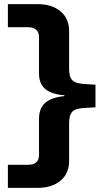

<svg xmlns="http://www.w3.org/2000/svg" viewBox="-20 -725 530 925"><path d="M18 180V69H114Q140 69 154 57.5Q168 46 168 21V-154Q168 -186 181 -209Q194 -232 221.5 -245Q249 -258 290 -262V-266Q249 -269 221.5 -281.5Q194 -294 181 -316Q168 -338 168 -370V-546Q168 -570 154 -582Q140 -594 114 -594H18V-705H163Q230 -705 271.5 -670.5Q313 -636 313 -575V-394Q313 -352 330 -337Q347 -322 391 -320L440 -317V-208L391 -205Q345 -204 329 -187.5Q313 -171 313 -131V50Q313 111 271.5 145.5Q230 180 163 180Z"/></svg>

Font: Nunito Sans 7pt Expanded
Style: Bold
Weight: 700
Width: 7
Designer: Vernon Adams
Foundry: Vernon Adams
Version: Version 3.101;gftools[0.9.27]